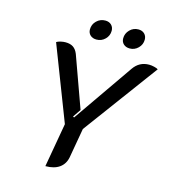

<svg xmlns="http://www.w3.org/2000/svg" viewBox="-128 -992 982 1104"><g transform="rotate(15 362.5 -440.0)"><path d="M291 -253 120 -696Q129 -702 144.5 -705.5Q160 -709 173 -709Q202 -709 219.5 -697Q237 -685 247 -660L357 -355L325 -308L332 -304L579 -660Q613 -709 671 -709Q685 -709 701.5 -705Q718 -701 725 -696L398 -253L367 -76Q359 -35 328 -13Q297 9 245 9ZM289 -817Q289 -847 310.5 -868Q332 -889 362 -889Q385 -889 398.5 -875.5Q412 -862 412 -841Q412 -812 391 -791Q370 -770 340 -770Q317 -770 303 -783Q289 -796 289 -817ZM487 -817Q487 -846 508 -867.5Q529 -889 559 -889Q582 -889 595.5 -875.5Q609 -862 609 -841Q609 -812 588 -791Q567 -770 538 -770Q515 -770 501 -783Q487 -796 487 -817Z"/></g></svg>

Font: K2D Medium
Style: Italic
Weight: 500
Italic angle: -10°
Designer: Katatrad Aksorn Co.,Ltd.
Foundry: Cadson Demak Co.,Ltd.
Version: Version 1.000; ttfautohint (v1.6)